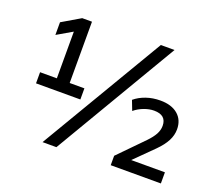

<svg xmlns="http://www.w3.org/2000/svg" viewBox="-121 -879 1187 1054"><g transform="rotate(20 472.5 -352.5)"><path d="M77 -282V-347H175V-639H208L86 -568V-642L193 -705H250V-347H336V-282ZM302 9H221L649 -714H729ZM616 0V-55L756 -198Q784 -227 797 -251Q810 -275 810 -300Q810 -363 738 -363Q710 -363 679.5 -351.5Q649 -340 625 -320L603 -377Q630 -400 668.5 -413.5Q707 -427 752 -427Q817 -427 854 -395.5Q891 -364 891 -309Q891 -275 874 -242Q857 -209 821 -173L702 -55V-65H909V0Z"/></g></svg>

Font: Mulish ExtraLight Medium
Style: Regular
Weight: 500
Version: Version 3.603